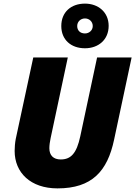

<svg xmlns="http://www.w3.org/2000/svg" viewBox="-20 -1032 748 1062"><path d="M450 -765C524 -765 581 -812 581 -889C581 -965 523 -1012 450 -1012C373 -1012 319 -965 319 -888C319 -812 373 -765 450 -765ZM450 -847C423 -847 407 -864 407 -888C407 -913 427 -930 450 -930C473 -930 493 -913 493 -888C493 -864 473 -847 450 -847ZM298 10C489 10 574 -85 611 -259L708 -714H517L424 -278C404 -185 373 -150 316 -150C275 -150 253 -173 253 -212C253 -229 256 -249 260 -268L355 -714H164L67 -263C63 -242 61 -217 61 -197C61 -77 149 10 298 10Z"/></svg>

Font: Noto Sans Black
Style: Italic
Weight: 900
Italic angle: -12°
Designer: Monotype Design Team
Foundry: Monotype Imaging Inc.
Version: Version 2.013